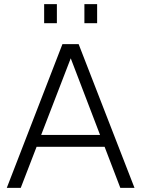

<svg xmlns="http://www.w3.org/2000/svg" viewBox="-20 -915 688 935"><path d="M13 0 284 -700H363L635 0H566L318 -648H331L81 0ZM122 -200 145 -258H504L527 -200ZM391 -802V-895H453V-802ZM195 -802V-895H257V-802Z"/></svg>

Font: SUSE Light
Style: Regular
Weight: 300
Designer: Rene Bieder
Foundry: SUSE
Version: Version 1.000